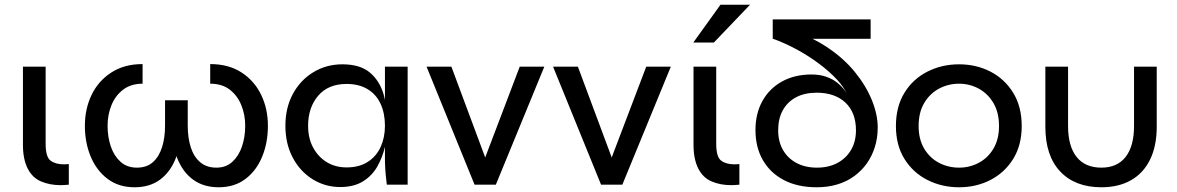

<svg xmlns="http://www.w3.org/2000/svg" viewBox="-20 -781 4976 812"><path d="M271 0Q252 2 235 2Q191 2 154 -13.5Q117 -29 97 -68.5Q77 -108 77 -169V-499H173V-173Q173 -117 194 -101.5Q215 -86 250 -86Q260 -86 271 -87Z M905 11Q841 11 797 -21Q753 -53 730 -111Q728 -116 726 -121Q724 -116 723 -111Q700 -53 656.5 -21Q613 11 549 11Q482 11 435 -24.5Q388 -60 363.5 -119Q339 -178 339 -249Q339 -321 367.5 -380Q396 -439 451 -474.5Q506 -510 583 -510V-427Q534 -427 501 -402Q468 -377 451.5 -336.5Q435 -296 435 -249Q435 -202 448.5 -162Q462 -122 489.5 -97Q517 -72 559 -72Q601 -72 627 -95.5Q653 -119 665.5 -159Q678 -199 678 -249V-357H774V-249Q774 -199 786.5 -159Q799 -119 826 -95.5Q853 -72 895 -72Q936 -72 963 -97Q990 -122 1003.5 -162Q1017 -202 1017 -249Q1017 -296 1000.5 -336.5Q984 -377 951.5 -402Q919 -427 869 -427V-510Q947 -510 1001.5 -474.5Q1056 -439 1084.5 -380Q1113 -321 1113 -249Q1113 -178 1089 -119Q1065 -60 1018.5 -24.5Q972 11 905 11Z M1419 10Q1355 10 1302 -23Q1249 -56 1218 -114.5Q1187 -173 1187 -249Q1187 -325 1218.5 -383.5Q1250 -442 1305 -475.5Q1360 -509 1428 -509Q1503 -509 1544.5 -474Q1586 -439 1603 -380Q1606 -369 1608 -358V-499H1704V0H1616Q1616 -3 1613.5 -21.5Q1611 -40 1609.5 -64.5Q1608 -89 1608 -109V-160Q1598 -117 1577 -79Q1555 -39 1516 -14.5Q1477 10 1419 10ZM1446 -73Q1499 -73 1535.5 -96.5Q1572 -120 1590 -160Q1608 -200 1608 -249Q1608 -302 1589.5 -342Q1571 -382 1534.5 -404Q1498 -426 1446 -426Q1368 -426 1325.5 -376Q1283 -326 1283 -249Q1283 -197 1304 -157.5Q1325 -118 1361.5 -95.5Q1398 -73 1446 -73Z M1987 0 1784 -499H1889L2032 -115L2178 -499H2282L2077 0Z M2522 0 2319 -499H2424L2567 -115L2713 -499H2817L2612 0Z M3107 0Q3088 2 3071 2Q3027 2 2990 -13.5Q2953 -29 2933 -68.5Q2913 -108 2913 -169V-499H3009V-173Q3009 -117 3030 -101.5Q3051 -86 3086 -86Q3096 -86 3107 -87ZM2912 -601 3027 -761H3152L2999 -601Z M3434 11Q3354 11 3296 -19Q3238 -49 3206.5 -103.5Q3175 -158 3175 -231Q3175 -301 3204.5 -354Q3234 -407 3287.5 -436.5Q3341 -466 3412 -466Q3447 -466 3474 -456.5Q3501 -447 3520.5 -431.5Q3540 -416 3554 -397Q3558 -391 3562 -384Q3548 -413 3522 -442Q3488 -479 3442 -513Q3396 -547 3345.5 -574Q3295 -601 3249 -617H3248V-699H3662V-617H3416Q3447 -602 3474 -584Q3547 -536 3595 -477Q3643 -418 3667.5 -357Q3692 -296 3692 -242Q3692 -198 3680 -159.5Q3668 -121 3646 -90Q3624 -59 3592.5 -36Q3561 -13 3521 -1Q3481 11 3434 11ZM3435 -72Q3484 -72 3521 -91.5Q3558 -111 3579 -146.5Q3600 -182 3600 -230Q3600 -268 3588.5 -297.5Q3577 -327 3555 -347.5Q3533 -368 3502.5 -378.5Q3472 -389 3434 -389Q3383 -389 3346.5 -369.5Q3310 -350 3290.5 -314.5Q3271 -279 3271 -230Q3271 -182 3291.5 -146.5Q3312 -111 3349 -91.5Q3386 -72 3435 -72Z M4036 11Q3963 11 3902 -20Q3841 -51 3805 -109Q3769 -167 3769 -248Q3769 -330 3805 -388.5Q3841 -447 3902 -478Q3963 -509 4036 -509Q4109 -509 4169 -478Q4229 -447 4265 -388.5Q4301 -330 4301 -248Q4301 -167 4265 -109Q4229 -51 4169 -20Q4109 11 4036 11ZM4036 -72Q4081 -72 4119.5 -92.5Q4158 -113 4181.5 -152.5Q4205 -192 4205 -248Q4205 -305 4181.5 -345Q4158 -385 4119.5 -406Q4081 -427 4036 -427Q3991 -427 3952 -406.5Q3913 -386 3889 -346Q3865 -306 3865 -248Q3865 -192 3888.5 -152.5Q3912 -113 3951 -92.5Q3990 -72 4036 -72Z M4872 -245Q4872 -164 4844 -106.5Q4816 -49 4763.5 -19Q4711 11 4638 11Q4527 11 4464 -55.5Q4401 -122 4401 -245V-499H4497V-248Q4497 -163 4533 -117.5Q4569 -72 4638 -72Q4705 -72 4740.5 -117.5Q4776 -163 4776 -248V-499H4872Z"/></svg>

Font: Syne Med Modified
Style: Regular
Weight: 500
Designer: Lucas Descroix
Foundry: Bonjour Monde
Version: Version 2.200